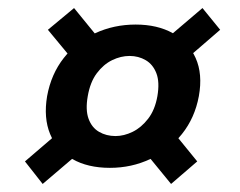

<svg xmlns="http://www.w3.org/2000/svg" viewBox="-20 -536 596 477"><path d="M253 -119Q198 -119 159.5 -141Q121 -163 104.5 -203Q88 -243 97 -297Q107 -352 138.5 -392Q170 -432 216.5 -453.5Q263 -475 317 -475Q371 -475 409.5 -453.5Q448 -432 466 -392Q484 -352 474 -297Q464 -243 432 -203Q400 -163 353.5 -141Q307 -119 253 -119ZM86 -79 42 -135 147 -225 201 -177ZM405 -79 333 -167 400 -221 470 -135ZM267 -198Q288 -198 309.5 -208.5Q331 -219 348 -241Q365 -263 371 -297Q377 -332 368.5 -354Q360 -376 342 -386.5Q324 -397 302 -397Q280 -397 258.5 -386.5Q237 -376 220.5 -354Q204 -332 198 -297Q192 -263 200 -241Q208 -219 226 -208.5Q244 -198 267 -198ZM171 -375 99 -462 164 -516 239 -424ZM417 -367 375 -424 483 -516 527 -462Z"/></svg>

Font: DM Sans 9pt SemiBold
Style: Italic
Weight: 600
Italic angle: -10°
Version: Version 4.004;gftools[0.9.30]